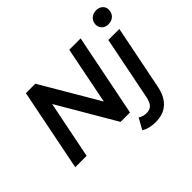

<svg xmlns="http://www.w3.org/2000/svg" viewBox="-208 -1056 1540 1540"><g transform="rotate(-45 562.5 -285.5)"><path d="M41 0 181 -700H288L607 -157L566 -162L673 -700H802L662 0H555L237 -543L278 -538L170 0ZM754 201Q717 201 686 193.5Q655 186 631 170L683 77Q712 98 754 98Q790 98 810.5 77.5Q831 57 841 12L950 -534H1075L966 10Q928 201 754 201ZM1040 -622Q1006 -622 985.5 -642.5Q965 -663 965 -692Q965 -726 988.5 -749Q1012 -772 1050 -772Q1083 -772 1104 -752.5Q1125 -733 1125 -705Q1125 -668 1102 -645Q1079 -622 1040 -622Z"/></g></svg>

Font: MOST Montserrat SemiBold
Style: Italic
Weight: 600
Italic angle: -11.3°
Designer: Julieta Ulanovsky
Foundry: Julieta Ulanovsky
Version: Version 8.000;March 11, 2024;FontCreator 15.0.0.2926 64-bit